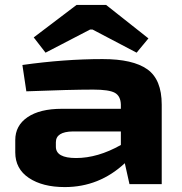

<svg xmlns="http://www.w3.org/2000/svg" viewBox="-20 -748 741 780"><path d="M165 -534 117 -596 291 -728H411L583 -592L535 -534L356 -628H346ZM397 -508Q520 -508 578.5 -466.5Q637 -425 637 -323V0H506L487 -85Q383 12 243 12Q153 12 97.5 -25Q42 -62 42 -129V-179Q42 -238 92 -272Q142 -306 231 -306H471V-323Q470 -358 446.5 -371Q423 -384 359 -384Q266 -384 87 -377L71 -484Q241 -508 397 -508ZM207 -170V-152Q207 -106 289 -106Q377 -106 471 -159V-214H276Q207 -213 207 -170Z"/></svg>

Font: Exo 2 Expanded
Style: Bold
Weight: 700
Width: 7
Designer: Natanael Gama
Version: Version 1.001;PS 001.001;hotconv 1.0.70;makeotf.lib2.5.58329